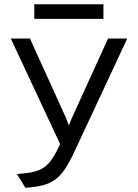

<svg xmlns="http://www.w3.org/2000/svg" viewBox="-20 -884 656 916"><path d="M101 12 61 -53.5Q108 -57 138.8 -64Q169.5 -71 190.8 -86Q212 -101 229.5 -127.5Q247 -154 267 -196.5L31.5 -700H123L289.5 -333Q294 -323.5 298.8 -311.2Q303.5 -299 308.5 -285.5Q313 -298 318.2 -310Q323.5 -322 328.5 -333.5L495.5 -700H587L336 -162.5Q312 -111 290.5 -78.5Q269 -46 243.8 -27.5Q218.5 -9 184.2 -0.2Q150 8.5 101 12ZM143.5 -794V-863.5H473.5V-794Z"/></svg>

Font: Overpass Mono
Style: Regular
Weight: 400
Designer: Delve Withrington, Dave Bailey
Foundry: Delve Fonts LLC
Version: Version 4.000